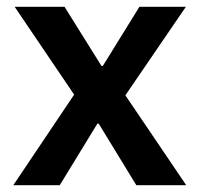

<svg xmlns="http://www.w3.org/2000/svg" viewBox="-20 -542 584 562"><path d="M19 0H155L265 -180H269L379 0H525L347 -263L524 -522H388L281 -349H277L169 -522H23L197 -265Z"/></svg>

Font: IBM Plex Thai SemiBold
Style: Regular
Weight: 600
Designer: Mike Abbink, Paul van der Laan, Pieter van Rosmalen, Ben Mitchell, Mark Frömberg
Foundry: Bold Monday
Version: Version 1.0